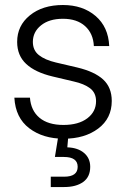

<svg xmlns="http://www.w3.org/2000/svg" viewBox="-20 -546 505 770"><path d="M235.8 10.3Q152.3 10.3 97.2 -31.7Q42 -73.7 37.6 -154.3H100.1Q104 -102.5 138.4 -73.7Q172.9 -44.9 234.4 -44.9Q294.9 -44.9 330.1 -71.5Q365.2 -98.1 365.2 -140.1Q365.2 -173.8 341.3 -191.9Q317.4 -210 275.9 -219.2L190.9 -239.3Q121.1 -255.9 85 -289.6Q48.8 -323.2 48.8 -377.9Q48.8 -443.4 99.9 -484.6Q150.9 -525.9 232.4 -525.9Q312 -525.9 363.3 -481.9Q414.6 -438 418 -361.3H356.4Q354 -411.6 321.3 -441.2Q288.6 -470.7 232.4 -470.7Q177.2 -470.7 144.5 -444.3Q111.8 -418 111.8 -377.9Q111.8 -344.2 136 -325Q160.2 -305.7 204.1 -295.4L289.6 -275.4Q359.4 -258.8 393.8 -227.1Q428.2 -195.3 428.2 -141.1Q428.2 -71.3 374 -30.5Q319.8 10.3 235.8 10.3ZM183.6 204.1V162.6H237.3Q291.5 162.6 291.5 123Q291.5 83.5 236.3 83.5H200.2L216.8 -18.6H253.9V0L250 44.9Q292.5 46.4 317.1 67.4Q341.8 88.4 341.8 123Q341.8 163.6 313.5 183.8Q285.2 204.1 237.3 204.1Z"/></svg>

Font: Inter Display Light
Style: Regular
Weight: 300
Designer: Rasmus Andersson
Foundry: rsms
Version: Version 4.000;git-a52131595